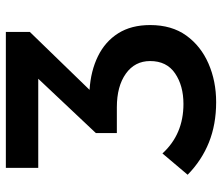

<svg xmlns="http://www.w3.org/2000/svg" viewBox="-70 -660 741 640"><g transform="rotate(-90 300.0 -339.5)"><path d="M38 -84 109 -168Q173 -98 274 -98Q335 -98 376 -126Q417 -154 417 -209Q417 -260 375 -290Q333 -320 263 -320H177V-390L358 -582H61V-690H514V-610L321 -411Q384 -407 433 -383Q482 -359 509.5 -315.5Q537 -272 537 -209Q537 -137 502 -88.5Q467 -40 408.5 -14.5Q350 11 280 11Q206 11 146 -13Q86 -37 38 -84Z"/></g></svg>

Font: Radio Canada Medium
Style: Regular
Weight: 500
Designer: Charles Daoud, Etienne Aubert Bonn, Alexandre Saumier Demers, Jacques Le Bailly
Foundry: Radio-Canada
Version: Version 2.104; ttfautohint (v1.8.4.7-5d5b);gftools[0.9.28.de